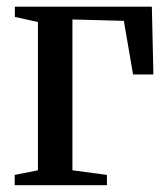

<svg xmlns="http://www.w3.org/2000/svg" viewBox="-20 -542 492 562"><path d="M23 0V-30L91 -43.5V-477.5L23.5 -492.5V-522.5H424.5L429 -324H369.5L342.5 -481L192 -485V-43.5L293 -30V0Z"/></svg>

Font: Merriweather 96pt
Style: Regular
Weight: 400
Version: Version 2.100